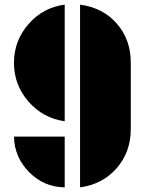

<svg xmlns="http://www.w3.org/2000/svg" viewBox="-20 -805 642 825"><path d="M258 -785V-284Q165 -297 102.5 -368.5Q40 -440 40 -535Q40 -630 102.5 -701.5Q165 -773 258 -785ZM324 -785Q422 -772 482 -703.5Q542 -635 542 -535V-251Q542 -152 481.5 -82.5Q421 -13 324 0ZM258 0Q169 -1 105.5 -65Q42 -129 40 -218H258Z"/></svg>

Font: GENAU
Style: Stencil
Weight: 700
Version: Version 0.8